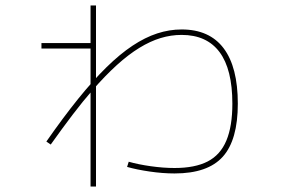

<svg xmlns="http://www.w3.org/2000/svg" viewBox="-20 -632 1040 704"><path d="M620 4Q577 4 529 -3Q481 -10 446 -20L452 -39Q487 -29 533 -22.5Q579 -16 620 -16Q695 -16 741.5 -40Q788 -64 810 -116.5Q832 -169 832 -252Q832 -378 785 -441Q738 -504 646 -504Q607 -504 569 -492.5Q531 -481 491 -456.5Q451 -432 408.5 -393.5Q366 -355 319 -301Q284 -261 246 -211Q208 -161 166 -102L150 -113Q212 -202 266.5 -269.5Q321 -337 370.5 -385.5Q420 -434 466 -464.5Q512 -495 556.5 -509.5Q601 -524 646 -524Q748 -524 800 -455Q852 -386 852 -252Q852 -119 797 -57.5Q742 4 620 4ZM312 52V-454H132V-474H312V-612H332V52Z"/></svg>

Font: M PLUS 1 Thin
Style: Regular
Weight: 100
Designer: Coji Morishita
Foundry: UNDERFOREST DESIGN
Version: Version 1.001